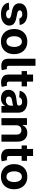

<svg xmlns="http://www.w3.org/2000/svg" viewBox="1643 -2410 778 4104"><g transform="rotate(90 2032.0 -358.0)"><path d="M514.2 -389.9 375.7 -381.4Q372.2 -399.1 360.4 -413.5Q348.7 -427.9 329.7 -436.6Q310.7 -445.3 284.4 -445.3Q249.3 -445.3 225.1 -430.6Q201 -415.8 201 -391.3Q201 -371.8 216.6 -358.3Q232.2 -344.8 270.2 -336.6L369 -316.8Q448.5 -300.4 487.6 -264.2Q526.6 -228 526.6 -169Q526.6 -115.4 495.2 -74.9Q463.8 -34.4 409.3 -11.9Q354.8 10.7 283.7 10.7Q175.4 10.7 111.3 -34.6Q47.2 -79.9 36.2 -158L185 -165.8Q191.8 -132.8 217.7 -115.6Q243.6 -98.4 284.1 -98.4Q323.9 -98.4 348.2 -113.8Q372.5 -129.3 372.9 -153.8Q372.5 -174.4 355.5 -187.7Q338.4 -201 302.9 -208.1L208.5 -226.9Q128.6 -242.9 89.7 -282.3Q50.8 -321.7 50.8 -382.8Q50.8 -435.4 79.4 -473.4Q108 -511.4 160 -532Q212 -552.6 282 -552.6Q385.3 -552.6 444.8 -508.9Q504.3 -465.2 514.2 -389.9Z M868.6 10.7Q785.9 10.7 725.7 -24.7Q665.5 -60 632.8 -123.4Q600.1 -186.8 600.1 -270.6Q600.1 -355.1 632.8 -418.5Q665.5 -481.9 725.7 -517.2Q785.9 -552.6 868.6 -552.6Q951.3 -552.6 1011.5 -517.2Q1071.7 -481.9 1104.4 -418.5Q1137.1 -355.1 1137.1 -270.6Q1137.1 -186.8 1104.4 -123.4Q1071.7 -60 1011.5 -24.7Q951.3 10.7 868.6 10.7ZM869.3 -106.5Q907 -106.5 932.2 -128Q957.4 -149.5 970.3 -186.8Q983.3 -224.1 983.3 -271.7Q983.3 -319.2 970.3 -356.5Q957.4 -393.8 932.2 -415.5Q907 -437.1 869.3 -437.1Q831.3 -437.1 805.6 -415.5Q779.8 -393.8 766.9 -356.5Q753.9 -319.2 753.9 -271.7Q753.9 -224.1 766.9 -186.8Q779.8 -149.5 805.6 -128Q831.3 -106.5 869.3 -106.5Z M1235.8 -727.3H1387.1V-163.4Q1387.4 -137.4 1396.5 -125.9Q1405.5 -114.3 1427.6 -114.3Q1438.9 -114.7 1445.3 -115.8Q1451.7 -116.8 1456 -118.6L1480.1 -8.5Q1468.4 -5 1451.5 -1.2Q1434.7 2.5 1406.2 3.6Q1319.2 6.7 1277.7 -29.3Q1236.2 -65.3 1235.8 -143.1Z M1827.1 -545.5V-431.8H1498.6V-545.5ZM1573.2 -676.1H1724.4V-167.6Q1724.4 -146.7 1730.8 -135.1Q1737.2 -123.6 1748.8 -119Q1760.3 -114.3 1775.6 -114.3Q1786.2 -114.3 1796.9 -116.3Q1807.5 -118.3 1813.2 -119.3L1837 -6.7Q1825.6 -3.2 1805 1.6Q1784.4 6.4 1755 7.5Q1700.3 9.6 1659.3 -7.1Q1618.3 -23.8 1595.5 -58.9Q1572.8 -94.1 1573.2 -147.7Z M2081 10.3Q2028.8 10.3 1987.9 -8Q1947.1 -26.3 1923.5 -62.3Q1899.9 -98.4 1899.9 -152.3Q1899.9 -197.8 1916.5 -228.7Q1933.2 -259.6 1962 -278.4Q1990.8 -297.2 2027.5 -306.8Q2064.3 -316.4 2104.8 -320.3Q2152.3 -325.3 2181.5 -329.7Q2210.6 -334.2 2223.7 -343Q2236.9 -351.9 2236.9 -369.3V-371.4Q2236.9 -405.2 2215.7 -423.7Q2194.6 -442.1 2155.9 -442.1Q2115.1 -442.1 2090.9 -424.2Q2066.8 -406.2 2058.9 -379.3L1919 -390.6Q1929.7 -440.3 1960.9 -476.7Q1992.2 -513.1 2041.7 -532.8Q2091.3 -552.6 2156.6 -552.6Q2202.1 -552.6 2243.8 -541.9Q2285.5 -531.2 2318 -508.9Q2350.5 -486.5 2369.3 -451.5Q2388.1 -416.5 2388.1 -367.9V0H2244.7V-75.6H2240.4Q2227.3 -50.1 2205.3 -30.7Q2183.2 -11.4 2152.3 -0.5Q2121.4 10.3 2081 10.3ZM2124.3 -94.1Q2157.7 -94.1 2183.2 -107.4Q2208.8 -120.7 2223.4 -143.5Q2237.9 -166.2 2237.9 -195V-252.8Q2230.8 -248.2 2218.6 -244.5Q2206.3 -240.8 2191.1 -237.7Q2175.8 -234.7 2160.5 -232.4Q2145.2 -230.1 2132.8 -228.3Q2106.2 -224.4 2086.3 -215.9Q2066.4 -207.4 2055.4 -193Q2044.4 -178.6 2044.4 -157.3Q2044.4 -126.4 2066.9 -110.3Q2089.5 -94.1 2124.3 -94.1Z M2657 -315.3V0H2505.7V-545.5H2649.9V-449.2H2656.2Q2674.4 -496.8 2717 -524.7Q2759.6 -552.6 2820.3 -552.6Q2877.1 -552.6 2919.4 -527.7Q2961.6 -502.8 2985.1 -456.9Q3008.5 -410.9 3008.5 -347.3V0H2857.2V-320.3Q2857.6 -370.4 2831.7 -398.6Q2805.8 -426.8 2760.3 -426.8Q2729.8 -426.8 2706.5 -413.7Q2683.2 -400.6 2670.3 -375.5Q2657.3 -350.5 2657 -315.3Z M3417.6 -545.5V-431.8H3089.1V-545.5ZM3163.7 -676.1H3315V-167.6Q3315 -146.7 3321.4 -135.1Q3327.8 -123.6 3339.3 -119Q3350.9 -114.3 3366.1 -114.3Q3376.8 -114.3 3387.4 -116.3Q3398.1 -118.3 3403.8 -119.3L3427.6 -6.7Q3416.2 -3.2 3395.6 1.6Q3375 6.4 3345.5 7.5Q3290.8 9.6 3249.8 -7.1Q3208.8 -23.8 3186.1 -58.9Q3163.4 -94.1 3163.7 -147.7Z M3756.7 10.7Q3674 10.7 3613.8 -24.7Q3553.6 -60 3521 -123.4Q3488.3 -186.8 3488.3 -270.6Q3488.3 -355.1 3521 -418.5Q3553.6 -481.9 3613.8 -517.2Q3674 -552.6 3756.7 -552.6Q3839.5 -552.6 3899.7 -517.2Q3959.9 -481.9 3992.5 -418.5Q4025.2 -355.1 4025.2 -270.6Q4025.2 -186.8 3992.5 -123.4Q3959.9 -60 3899.7 -24.7Q3839.5 10.7 3756.7 10.7ZM3757.5 -106.5Q3795.1 -106.5 3820.3 -128Q3845.5 -149.5 3858.5 -186.8Q3871.4 -224.1 3871.4 -271.7Q3871.4 -319.2 3858.5 -356.5Q3845.5 -393.8 3820.3 -415.5Q3795.1 -437.1 3757.5 -437.1Q3719.5 -437.1 3693.7 -415.5Q3668 -393.8 3655 -356.5Q3642 -319.2 3642 -271.7Q3642 -224.1 3655 -186.8Q3668 -149.5 3693.7 -128Q3719.5 -106.5 3757.5 -106.5Z"/></g></svg>

Font: InterMG
Style: Bold
Weight: 700
Designer: Rasmus Andersson
Foundry: rsms
Version: Version 3.019;December 26, 2023;FontCreator 15.0.0.2955 64-b